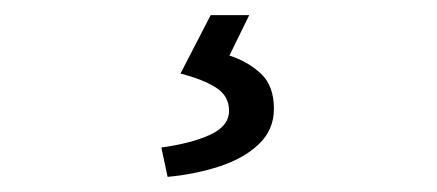

<svg xmlns="http://www.w3.org/2000/svg" viewBox="-20 -23 581 255"><path d="M202.6 211.9 194.3 172.9Q233.9 167.5 259 156Q284.2 144.5 284.2 124Q284.2 104.5 267.1 93.5Q250 82.5 219.7 74.7L259.8 -2.9H311L284.7 50.8Q309.1 58.6 326.4 74.7Q343.8 90.8 343.8 121.6Q343.8 149.4 323.7 168.5Q303.7 187.5 271.5 198Q239.3 208.5 202.6 211.9Z"/></svg>

Font: Varta Light
Style: Regular
Weight: 400
Version: Version 1.004